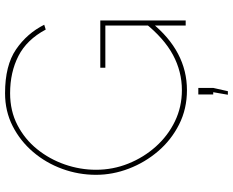

<svg xmlns="http://www.w3.org/2000/svg" viewBox="-101 -654 922 760"><g transform="rotate(-90 360.0 -274.0)"><path d="M383 5Q309 5 247.5 -26Q186 -57 141.5 -109Q97 -161 72.5 -225Q48 -289 48 -355Q48 -424 71.5 -488.5Q95 -553 138.5 -604Q182 -655 241 -685Q300 -715 371 -715Q481 -715 544.5 -671.5Q608 -628 642 -560L623 -554Q583 -629 518.5 -662Q454 -695 371 -695Q301 -695 245 -666Q189 -637 149.5 -588Q110 -539 89 -478.5Q68 -418 68 -355Q68 -288 92.5 -227Q117 -166 160 -118Q203 -70 260 -42.5Q317 -15 383 -15Q457 -15 523 -50.5Q589 -86 651 -164V-136Q537 5 383 5ZM639 -318H472V-338H659V0H639ZM365 167 375 109H366V50H392V109L379 167Z"/></g></svg>

Font: Raleway Thin
Style: Regular
Weight: 100
Designer: Matt McInerney, Pablo Impallari, Rodrigo Fuenzalida
Foundry: Matt McInerney, Pablo Impallari, Rodrigo Fuenzalida
Version: Version 4.026